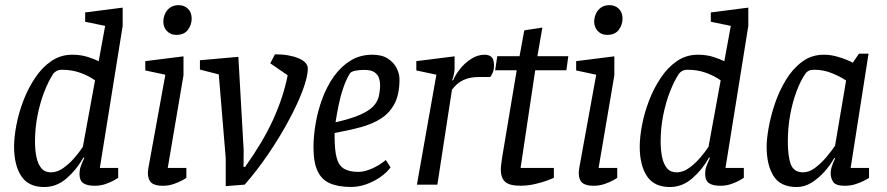

<svg xmlns="http://www.w3.org/2000/svg" viewBox="-20 -729 3501 758"><path d="M154.6 9.4Q92.4 9.4 64 -33.8Q35.6 -77 35.6 -150Q35.6 -187.3 44.7 -235.3Q53.8 -283.3 72.4 -331.8Q90.9 -380.3 118.6 -421.6Q146.2 -463 182.8 -488Q219.4 -513 265.4 -513Q299.2 -513 327.3 -503.9Q355.3 -494.7 369.6 -487.3L395.1 -626.8L316.2 -643.1V-679.9L464.3 -698.9V-626.8L374.2 -66H446.6V-27Q444.4 -25 430.8 -17.4Q417.1 -9.7 397 -2.6Q376.9 4.4 353.4 4.4Q323.7 4.4 308.7 -6.1Q293.8 -16.6 293.8 -42.4Q293.8 -57.7 298.4 -71Q302.9 -84.3 312.8 -105.6L309.6 -107.6Q283.8 -60.7 243.8 -25.6Q203.8 9.4 154.6 9.4ZM181.4 -48.6Q206 -48.6 229.6 -65.4Q253.3 -82.2 273.5 -105.4Q293.7 -128.6 307.2 -149.7L355.2 -411.8Q329.5 -430 296.5 -441.8Q263.5 -453.6 224.7 -453.6Q210.4 -453.6 201.9 -448Q193.3 -442.4 190.2 -437.8Q171.5 -409.2 155 -367.1Q138.6 -325.1 128.4 -274.5Q118.2 -223.9 118.2 -170.1Q118.2 -136.4 123.9 -108.9Q129.6 -81.4 143.2 -65Q156.8 -48.6 181.4 -48.6Z M622.2 4.4Q591.1 4.4 577.4 -7.7Q563.8 -19.8 563.8 -47.2Q563.8 -50.7 564.7 -58Q565.7 -65.3 566.8 -71.3L632.8 -434L553.6 -450.9V-487.6L704.4 -506.6V-431.6L642.2 -66H715.8V-26.9Q713.6 -24.9 699.8 -17.3Q686 -9.7 665.8 -2.6Q645.6 4.4 622.2 4.4ZM675.9 -591.3Q653 -591.3 638.9 -606.5Q624.8 -621.7 624.8 -643.4Q624.8 -658.7 631.3 -673.9Q637.8 -689.1 651.4 -698.9Q664.9 -708.7 685.5 -708.7Q707.2 -708.7 722 -694.5Q736.7 -680.3 736.7 -655.3Q736.7 -631.5 722 -611.4Q707.2 -591.3 675.9 -591.3Z M871.1 5.9V-104.9L843.7 -435.3L769.3 -454.3V-491.2L921 -504.6L942 -136L941.4 -69.9H947.6Q982.2 -118.7 1009.6 -164.5Q1037 -210.4 1057.3 -254.6Q1077.5 -298.7 1092.1 -342.7Q1106.8 -386.7 1115.7 -431.8L1046.9 -479.1L1065.6 -514.6Q1094 -514.7 1117.6 -510.5Q1141.2 -506.3 1158.7 -498.9Q1176.3 -491.5 1185.7 -481.3Q1195.2 -471 1195.2 -459.1Q1195.2 -425.8 1174.6 -371.1Q1154 -316.4 1118.5 -250.9Q1083 -185.4 1038.5 -120Q994 -54.7 946 -0.1Z M1366.4 9.1Q1315.8 9.1 1282.7 -5.2Q1249.7 -19.5 1233.7 -53.8Q1217.6 -88 1217.6 -147.6Q1217.6 -191.4 1226.1 -241.3Q1234.6 -291.1 1252.3 -339.1Q1269.9 -387.1 1297.7 -426.6Q1325.5 -466 1363.5 -489.5Q1401.4 -513 1450.3 -513Q1487.6 -513 1511.4 -497.6Q1535.1 -482.1 1546.1 -459.7Q1557.2 -437.3 1557.2 -415.8Q1557.2 -358.3 1538.4 -321.3Q1519.7 -284.3 1485.4 -261.9Q1451.1 -239.6 1404.3 -226.9Q1357.4 -214.1 1301 -204V-190.2Q1301 -136.3 1309.2 -105.7Q1317.3 -75.2 1338.3 -62.8Q1359.2 -50.4 1395.3 -50.4Q1418.7 -50.4 1448.2 -63.3Q1477.7 -76.2 1503.2 -97.3L1522 -68.1Q1505.3 -46 1479.3 -28.4Q1453.4 -10.9 1424.1 -0.9Q1394.9 9.1 1366.4 9.1ZM1304.7 -246.2Q1365.8 -260.2 1401.1 -275.7Q1436.4 -291.2 1453.3 -309Q1470.2 -326.7 1475.4 -348.4Q1480.5 -370 1480.5 -395.4Q1480.5 -407.9 1476.2 -420.9Q1471.9 -434 1458.7 -443.5Q1445.5 -453.1 1417.6 -453.1Q1397.2 -453.1 1381.7 -449.7Q1366.2 -446.2 1361.4 -439.1Q1346.6 -415.5 1335.2 -381.8Q1323.7 -348.1 1316.6 -312.7Q1309.4 -277.3 1304.7 -246.2Z M1625.9 0 1702.8 -434 1623.6 -451V-487.6L1774.6 -506.6V-457Q1774.6 -447.7 1771.6 -434Q1768.6 -420.3 1764.6 -412H1768.6Q1777.6 -433 1796 -456.5Q1814.4 -480 1840.1 -496.5Q1865.7 -513 1893.7 -513Q1909.9 -513 1920.1 -504.3Q1930.3 -495.5 1930.3 -470.8Q1930.3 -454.2 1925.2 -442.2Q1920 -430.2 1915.4 -425H1872.8Q1839.8 -425 1818.1 -416.5Q1796.4 -408 1783.7 -396.1Q1771 -384.1 1764.3 -374.8L1706.7 0Z M2034.2 4.2Q1991.1 4.2 1974.1 -11.3Q1957.1 -26.8 1957.1 -60.8Q1957.1 -68.8 1959.1 -82.3Q1961.1 -95.8 1962.1 -105.8L2019.9 -451.5H1934.8L1943.1 -507H2031.1L2049.8 -609.2L2121.2 -620.2L2101.6 -507H2223.6L2216 -451.5H2093L2035.2 -65.9H2166.6V-27.1Q2163.6 -25.2 2143.1 -17.4Q2122.6 -9.5 2093.5 -2.7Q2064.4 4.2 2034.2 4.2Z M2323.2 4.4Q2292.1 4.4 2278.4 -7.7Q2264.8 -19.8 2264.8 -47.2Q2264.8 -50.7 2265.7 -58Q2266.7 -65.3 2267.8 -71.3L2333.8 -434L2254.6 -450.9V-487.6L2405.4 -506.6V-431.6L2343.2 -66H2416.8V-26.9Q2414.6 -24.9 2400.8 -17.3Q2387 -9.7 2366.8 -2.6Q2346.6 4.4 2323.2 4.4ZM2376.9 -591.3Q2354 -591.3 2339.9 -606.5Q2325.8 -621.7 2325.8 -643.4Q2325.8 -658.7 2332.3 -673.9Q2338.8 -689.1 2352.4 -698.9Q2365.9 -708.7 2386.5 -708.7Q2408.2 -708.7 2423 -694.5Q2437.7 -680.3 2437.7 -655.3Q2437.7 -631.5 2423 -611.4Q2408.2 -591.3 2376.9 -591.3Z M2624.6 9.4Q2562.4 9.4 2534 -33.8Q2505.6 -77 2505.6 -150Q2505.6 -187.3 2514.7 -235.3Q2523.8 -283.3 2542.4 -331.8Q2560.9 -380.3 2588.6 -421.6Q2616.2 -463 2652.8 -488Q2689.4 -513 2735.4 -513Q2769.2 -513 2797.3 -503.9Q2825.3 -494.7 2839.6 -487.3L2865.1 -626.8L2786.2 -643.1V-679.9L2934.3 -698.9V-626.8L2844.2 -66H2916.6V-27Q2914.4 -25 2900.8 -17.4Q2887.1 -9.7 2867 -2.6Q2846.9 4.4 2823.4 4.4Q2793.7 4.4 2778.7 -6.1Q2763.8 -16.6 2763.8 -42.4Q2763.8 -57.7 2768.4 -71Q2772.9 -84.3 2782.8 -105.6L2779.6 -107.6Q2753.8 -60.7 2713.8 -25.6Q2673.8 9.4 2624.6 9.4ZM2651.4 -48.6Q2676 -48.6 2699.6 -65.4Q2723.3 -82.2 2743.5 -105.4Q2763.7 -128.6 2777.2 -149.7L2825.2 -411.8Q2799.5 -430 2766.5 -441.8Q2733.5 -453.6 2694.7 -453.6Q2680.4 -453.6 2671.9 -448Q2663.3 -442.4 2660.2 -437.8Q2641.5 -409.2 2625 -367.1Q2608.6 -325.1 2598.4 -274.5Q2588.2 -223.9 2588.2 -170.1Q2588.2 -136.4 2593.9 -108.9Q2599.6 -81.4 2613.2 -65Q2626.8 -48.6 2651.4 -48.6Z M3125.3 9.4Q3061.4 9.4 3034 -34Q3006.6 -77.4 3006.6 -150Q3006.6 -179.2 3014.5 -224.3Q3022.4 -269.5 3039.2 -319.6Q3056.1 -369.8 3082.7 -413.5Q3109.2 -457.3 3146.6 -485.2Q3183.9 -513 3232.3 -513Q3257.2 -513 3281.7 -506.4Q3306.3 -499.7 3324.2 -492.2Q3342.2 -484.6 3346.7 -481.4L3371.1 -517H3408.9L3338.3 -66H3410.9V-26.9Q3408.9 -24.9 3394.6 -17.3Q3380.3 -9.7 3359.7 -2.6Q3339.1 4.4 3315.2 4.4Q3279.6 4.4 3269.5 -10.7Q3259.3 -25.8 3259.3 -45.9Q3259.3 -58.3 3263.9 -71.9Q3268.5 -85.4 3276.8 -103.6L3273.8 -105.6Q3258.9 -78.3 3235.3 -51.8Q3211.8 -25.3 3183.9 -7.9Q3156.1 9.4 3125.3 9.4ZM3151.2 -48.7Q3174.4 -48.7 3198.1 -66.5Q3221.8 -84.3 3242.2 -108.5Q3262.7 -132.8 3276.7 -153.5L3320.3 -411.1Q3296.3 -427.2 3263.7 -440.4Q3231.1 -453.6 3194.8 -453.6Q3180.6 -453.6 3173.7 -450.1Q3166.8 -446.6 3162 -441.4Q3141.5 -413.1 3125.2 -369.7Q3108.8 -326.2 3099.6 -275.5Q3090.3 -224.7 3090.3 -171Q3090.3 -111.5 3102.1 -80.1Q3114 -48.7 3151.2 -48.7Z"/></svg>

Font: Faustina Light
Style: Italic
Weight: 300
Italic angle: -8°
Designer: Alfonso Garcia
Foundry: http://www.omnibus-type.com
Version: Version 1.200